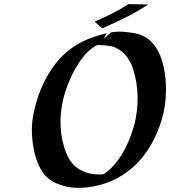

<svg xmlns="http://www.w3.org/2000/svg" viewBox="-20 -901 825 931"><path d="M482.4 -712.4 519.5 -744.6Q538.6 -747.1 557.6 -747.6Q576.7 -748 595.7 -745.1Q621.6 -743.2 646.7 -736.8Q671.9 -730.5 693.4 -715.3Q715.3 -700.2 731 -678.5Q746.6 -656.7 757.1 -630.9Q767.6 -605 773.7 -576.4Q779.8 -547.9 782.5 -519.3Q785.2 -490.7 784.7 -463.1Q784.2 -435.5 782.2 -411.6Q779.3 -380.4 771.7 -349.1Q764.2 -317.9 753.4 -288.1Q731.9 -228 699 -177.2Q666 -126.5 622.3 -88.1Q578.6 -49.8 523.9 -25.1Q469.2 -0.5 404.8 7.3Q379.9 10.3 353.8 9.8Q327.6 9.3 302.2 3.9Q276.9 -1.5 253.2 -12Q229.5 -22.5 210 -39.6Q193.4 -54.2 180.9 -75Q168.5 -95.7 159.4 -120.1Q150.4 -144.5 145 -170.9Q139.6 -197.3 137 -223.6Q134.3 -250 134.5 -274.4Q134.8 -298.8 137.7 -319.3Q144 -366.2 159.2 -415.3Q174.3 -464.4 197.5 -510.3Q220.7 -556.2 252 -595.7Q283.2 -635.3 322.3 -664.1Q361.8 -693.4 406.2 -711.2Q450.7 -729 498 -740.2ZM451.7 -682.1Q446.8 -680.7 443.8 -678.7Q407.7 -656.7 382.8 -624.5Q357.9 -592.3 338.4 -555.7Q315.4 -511.7 300 -466.6Q284.7 -421.4 278.1 -375Q271.5 -328.6 274.4 -281.2Q277.3 -233.9 291.5 -186.5Q297.9 -164.6 306.9 -145.8Q315.9 -127 328.4 -111.6Q340.8 -96.2 357.7 -84.5Q374.5 -72.8 397 -64.9Q415.5 -58.6 433.8 -56.6Q452.1 -54.7 471.7 -55.2L481.4 -56.2L487.8 -60.1Q498 -67.4 506.1 -74Q514.2 -80.6 522.9 -89.8Q548.3 -116.7 567.9 -147.7Q587.4 -178.7 602.1 -212.4Q609.4 -229.5 616.7 -250Q624 -270.5 628.9 -287.6Q633.8 -304.2 637.9 -326.4Q642.1 -348.6 644 -365.2Q647.5 -393.6 647.2 -428.7Q647 -463.9 641.4 -499.3Q635.7 -534.7 624.8 -567.6Q613.8 -600.6 595.7 -625Q584.5 -640.6 570.1 -651.6Q555.7 -662.6 538.6 -670.9Q525.9 -675.8 514.2 -677.7L493.7 -680.7Q491.7 -680.7 487.8 -680.9Q483.9 -681.2 485.8 -681.2H491.2Q483.9 -681.2 476.8 -681.6Q469.7 -682.1 461.9 -683.1ZM698.7 -879.4Q645.5 -844.2 589.6 -816.4Q533.7 -788.6 475.6 -763.7L438.5 -795.9Q481.4 -814.5 522.5 -835Q563.5 -855.5 602.5 -880.9Z"/></svg>

Font: Autopia Bold Italic
Style: Bold Italic
Weight: 700
Italic angle: -104°
Designer: Antoine Gelgon
Foundry: Antoine Gelgon
Version: V.1.0